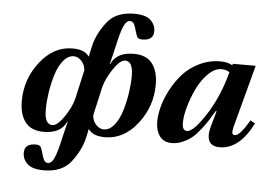

<svg xmlns="http://www.w3.org/2000/svg" viewBox="-62 -826 1604 1153"><g transform="rotate(5 740.5 -250.0)"><path d="M74 -161Q74 -293 155.5 -397.5Q237 -502 351 -502Q423 -502 450 -463H452Q458 -491 459 -497L465 -524Q482 -601 539 -674Q592 -742 702 -742Q770 -742 800 -714.5Q830 -687 830 -647Q830 -592 763 -592Q745 -592 737 -598.5Q729 -605 724 -624Q712 -667 704 -681.5Q696 -696 680 -696Q660 -696 645.5 -667Q631 -638 617 -579L594 -481L581 -429H584Q617 -502 720 -502Q796 -502 831.5 -455.5Q867 -409 867 -329Q867 -197 785.5 -92.5Q704 12 590 12Q518 12 491 -27H489Q483 1 482 7L478 24Q461 101 404 174Q351 242 241 242Q173 242 143 214.5Q113 187 113 147Q113 92 180 92Q198 92 206 98.5Q214 105 219 124Q231 167 239 181.5Q247 196 263 196Q283 196 297.5 167Q312 138 326 79L347 -9Q349 -17 351.5 -27Q354 -37 356.5 -47.5Q359 -58 360 -61H357Q324 12 221 12Q145 12 109.5 -34.5Q74 -81 74 -161ZM222 -121Q222 -33 269 -33Q299 -33 338 -89.5Q377 -146 392 -199L432 -377Q430 -411 408.5 -433.5Q387 -456 362 -456Q327 -456 298.5 -420.5Q270 -385 254 -331Q238 -277 230 -222.5Q222 -168 222 -121ZM509 -113Q511 -79 532.5 -56.5Q554 -34 579 -34Q614 -34 642.5 -69.5Q671 -105 687 -159Q703 -213 711 -267.5Q719 -322 719 -369Q719 -457 672 -457Q642 -457 603 -400Q564 -343 549 -290Z M895 -108Q895 -149 908 -199Q921 -249 949.5 -303Q978 -357 1017.5 -401Q1057 -445 1116 -473.5Q1175 -502 1243 -502Q1286 -502 1314 -485L1318 -494H1455L1354 -115Q1342 -68 1365 -68Q1397 -68 1452 -165L1481 -149Q1400 12 1282 12Q1184 12 1220 -114L1245 -202H1239Q1218 -166 1204 -144Q1190 -122 1164 -88.5Q1138 -55 1115 -36Q1092 -17 1059.5 -2.5Q1027 12 993 12Q943 12 919 -22.5Q895 -57 895 -108ZM1049 -115Q1049 -68 1078 -68Q1119 -68 1198 -194Q1266 -306 1301 -442Q1281 -456 1252 -456Q1212 -456 1173 -417.5Q1134 -379 1107.5 -324.5Q1081 -270 1065 -212.5Q1049 -155 1049 -115Z"/></g></svg>

Font: Heuristica
Style: Bold Italic
Weight: 700
Italic angle: -13°
Version: Version 1.0.2